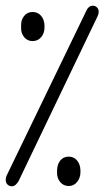

<svg xmlns="http://www.w3.org/2000/svg" viewBox="-20 -651 366 673"><path d="M282 -612Q285 -620 291 -625.5Q297 -631 305 -631Q314 -631 320 -625Q326 -619 326 -609Q326 -603 322 -594L45 -16Q41 -9 35 -3.5Q29 2 21 2Q13 2 6.5 -4Q0 -10 0 -21Q0 -27 3 -35ZM94 -507Q76 -507 64.5 -521Q53 -535 54 -555V-560Q53 -581 64.5 -595Q76 -609 94 -609Q113 -609 124.5 -595Q136 -581 136 -560V-555Q136 -535 124.5 -521Q113 -507 94 -507ZM221 1Q202 1 190.5 -13.5Q179 -28 180 -48V-52Q180 -74 191 -88Q202 -102 221 -102Q239 -102 250.5 -88Q262 -74 262 -52V-48Q262 -28 250.5 -13.5Q239 1 221 1Z"/></svg>

Font: Beiruti Medium
Style: Regular
Weight: 500
Designer: Arlette Boutros
Foundry: Boutros
Version: Version 1.41